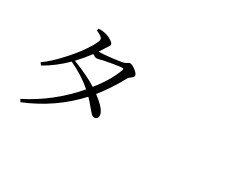

<svg xmlns="http://www.w3.org/2000/svg" viewBox="-128 -1107 1756 1501"><g transform="rotate(30 750.0 -357.0)"><path d="M152.3 44.9 138.7 22.5Q373 -95.7 546.9 -298.8Q458 -377 340.8 -430.7Q249 -339.8 148.4 -284.2L132.8 -304.7Q204.1 -355.5 281.2 -441.4Q351.6 -517.6 400.4 -591.3Q449.2 -665 449.2 -693.4Q449.2 -714.8 389.6 -740.2L394.5 -758.8Q427.7 -760.7 453.1 -754.9Q483.4 -748 511.7 -730.5Q541 -712.9 541 -699.2Q541 -689.5 528.3 -671.9Q518.6 -658.2 512.7 -648.4Q498 -624 484.4 -603.5H494.1Q526.4 -603.5 601.6 -612.3Q669.9 -621.1 693.4 -626Q708 -628.9 723.6 -639.6Q735.4 -648.4 743.2 -648.4Q762.7 -648.4 793.9 -624Q826.2 -599.6 826.2 -581.1Q826.2 -571.3 806.6 -557.1Q787.1 -543 781.2 -531.2Q714.8 -409.2 632.8 -306.6Q742.2 -224.6 742.2 -174.8Q743.2 -159.2 734.4 -149.4Q725.6 -139.6 710 -139.6Q698.2 -139.6 685.5 -150.4Q677.7 -158.2 655.3 -184.6Q620.1 -228.5 590.8 -257.8Q410.2 -60.5 152.3 44.9ZM582 -341.8Q677.7 -460.9 717.8 -571.3Q723.6 -586.9 707 -586.9Q681.6 -585 627.9 -576.2Q574.2 -567.4 547.9 -561.5Q542 -560.5 530.3 -556.6Q503.9 -549.8 494.1 -549.8Q481.4 -549.8 458 -566.4Q409.2 -502 359.4 -449.2Q496.1 -396.5 582 -341.8Z"/></g></svg>

Font: Bpmf GenYo Min R
Style: R
Weight: 400
Foundry: But Ko
Version: Version 1.320